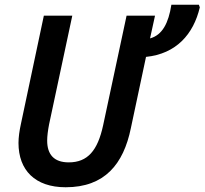

<svg xmlns="http://www.w3.org/2000/svg" viewBox="-20 -780 863 810"><path d="M257 10C422 10 501 -88 532 -239L596 -540C723 -553 796 -635 823 -749L819 -760H703C691 -683 665 -632 613 -618L634 -714H514L415 -251C392 -145 350 -95 270 -95C208 -95 179 -128 179 -187C179 -205 182 -229 187 -255L285 -714H165L68 -256C62 -229 58 -200 58 -177C58 -62 128 10 257 10Z"/></svg>

Font: Noto Sans SemiCondensed SemiBold
Style: Italic
Weight: 600
Width: 4
Italic angle: -12°
Designer: Monotype Design Team
Foundry: Monotype Imaging Inc.
Version: Version 2.013